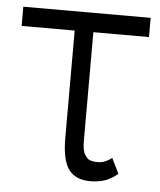

<svg xmlns="http://www.w3.org/2000/svg" viewBox="-45 -590 532 640"><g transform="rotate(5 221.0 -270.0)"><path d="M433.6 -550.1V-485.8H247.5V-121.1Q247.5 -105.5 249.8 -93.8Q252.1 -82 256.7 -75.3Q261.4 -68.5 265.8 -64.3Q270.2 -60 277.3 -58.2Q284.4 -56.5 288.7 -56.1Q293 -55.8 300.1 -55.8H304Q314.6 -56.1 327.2 -61.8Q339.8 -67.5 346.6 -74.2L371.8 -22.7Q348.7 -3.6 326.9 3.2Q305 9.9 279.8 9.9Q230.8 9.9 207.9 -21.3Q185 -52.6 185 -126.4V-485.8H7.5V-550.1Z"/></g></svg>

Font: Inter Light BETA
Style: Regular
Weight: 300
Designer: Rasmus Andersson
Foundry: rsms
Version: Version 3.011;git-f93a4a705